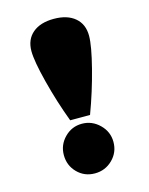

<svg xmlns="http://www.w3.org/2000/svg" viewBox="-102 -708 608 785"><g transform="rotate(-15 202.0 -315.0)"><path d="M160 -224Q127 -312 103.5 -404Q80 -496 80 -538Q80 -587 112.5 -614.5Q145 -642 202 -642Q259 -642 291.5 -614.5Q324 -587 324 -538Q324 -496 300.5 -404Q277 -312 244 -224ZM98 -93Q98 -136 128.5 -167Q159 -198 202 -198Q245 -198 276.5 -167Q308 -136 308 -93Q308 -49 277 -18.5Q246 12 202 12Q158 12 128 -18.5Q98 -49 98 -93Z"/></g></svg>

Font: Arapey Black
Style: Regular
Weight: 900
Designer: Eduardo Rodriguez Tunni
Foundry: Eduardo Rodriguez Tunni
Version: Version 4.000